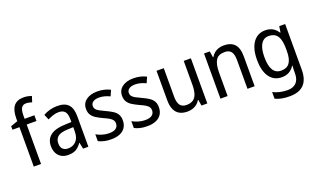

<svg xmlns="http://www.w3.org/2000/svg" viewBox="-96 -1334 3545 2142"><g transform="rotate(-20 1676.0 -262.5)"><path d="M298 -468H182V0H96V-468H13V-510L96 -539V-570Q96 -670 134.5 -717.5Q173 -765 251 -765Q279 -765 303 -760Q327 -755 346 -748L324 -680Q309 -685 291 -689Q273 -693 255 -693Q217 -693 199.5 -665Q182 -637 182 -572V-536H298Z M572 -546Q661 -546 702.5 -501Q744 -456 744 -364V0H681L666 -75H663Q643 -47 621 -27.5Q599 -8 570.5 1Q542 10 504 10Q458 10 424 -9Q390 -28 371.5 -64Q353 -100 353 -149Q353 -229 409.5 -273Q466 -317 580 -321L660 -324V-357Q660 -422 635.5 -449Q611 -476 564 -476Q529 -476 495.5 -465Q462 -454 431 -438L404 -502Q438 -522 481.5 -534Q525 -546 572 -546ZM592 -260Q509 -257 475 -229Q441 -201 441 -149Q441 -103 464.5 -81Q488 -59 527 -59Q585 -59 622.5 -98Q660 -137 660 -213V-263Z M1206 -147Q1206 -96 1183 -61Q1160 -26 1117.5 -8Q1075 10 1015 10Q966 10 929 1Q892 -8 864 -23V-104Q892 -87 932.5 -74.5Q973 -62 1015 -62Q1071 -62 1097 -83Q1123 -104 1123 -140Q1123 -161 1113 -177Q1103 -193 1078.5 -208.5Q1054 -224 1010 -243Q965 -264 932 -284.5Q899 -305 881 -333.5Q863 -362 863 -405Q863 -471 913.5 -508.5Q964 -546 1046 -546Q1090 -546 1127.5 -537Q1165 -528 1199 -511L1169 -443Q1140 -457 1108 -466Q1076 -475 1042 -475Q996 -475 970.5 -457Q945 -439 945 -409Q945 -387 956.5 -371.5Q968 -356 994 -341.5Q1020 -327 1064 -307Q1108 -287 1140 -266.5Q1172 -246 1189 -217.5Q1206 -189 1206 -147Z M1634 -147Q1634 -96 1611 -61Q1588 -26 1545.5 -8Q1503 10 1443 10Q1394 10 1357 1Q1320 -8 1292 -23V-104Q1320 -87 1360.5 -74.5Q1401 -62 1443 -62Q1499 -62 1525 -83Q1551 -104 1551 -140Q1551 -161 1541 -177Q1531 -193 1506.5 -208.5Q1482 -224 1438 -243Q1393 -264 1360 -284.5Q1327 -305 1309 -333.5Q1291 -362 1291 -405Q1291 -471 1341.5 -508.5Q1392 -546 1474 -546Q1518 -546 1555.5 -537Q1593 -528 1627 -511L1597 -443Q1568 -457 1536 -466Q1504 -475 1470 -475Q1424 -475 1398.5 -457Q1373 -439 1373 -409Q1373 -387 1384.5 -371.5Q1396 -356 1422 -341.5Q1448 -327 1492 -307Q1536 -287 1568 -266.5Q1600 -246 1617 -217.5Q1634 -189 1634 -147Z M2156 -536V0H2087L2075 -71H2070Q2055 -44 2031.5 -26Q2008 -8 1980 1Q1952 10 1920 10Q1862 10 1824 -12Q1786 -34 1767 -77.5Q1748 -121 1748 -186V-536H1834V-195Q1834 -128 1858.5 -95.5Q1883 -63 1934 -63Q1985 -63 2015 -85Q2045 -107 2058 -149.5Q2071 -192 2071 -255V-536Z M2547 -546Q2632 -546 2675 -500Q2718 -454 2718 -354V0H2633V-345Q2633 -409 2609 -441Q2585 -473 2532 -473Q2457 -473 2427 -424.5Q2397 -376 2397 -278V0H2312V-536H2380L2392 -463H2397Q2413 -491 2436 -509.5Q2459 -528 2488 -537Q2517 -546 2547 -546Z M3040 -546Q3088 -546 3125 -526.5Q3162 -507 3189 -465H3194L3205 -536H3275V8Q3275 83 3250.5 135Q3226 187 3176 213.5Q3126 240 3048 240Q2998 240 2956 232Q2914 224 2879 207V128Q2916 147 2959.5 157Q3003 167 3051 167Q3117 167 3153.5 129.5Q3190 92 3190 19V0Q3190 -14 3191 -36Q3192 -58 3193 -72H3189Q3163 -31 3126.5 -10.5Q3090 10 3040 10Q2947 10 2895 -62Q2843 -134 2843 -267Q2843 -399 2895.5 -472.5Q2948 -546 3040 -546ZM3054 -473Q3014 -473 2986.5 -449Q2959 -425 2945 -379Q2931 -333 2931 -266Q2931 -164 2962.5 -113Q2994 -62 3056 -62Q3091 -62 3116 -72.5Q3141 -83 3157.5 -106Q3174 -129 3182 -163.5Q3190 -198 3190 -246V-268Q3190 -340 3176 -385.5Q3162 -431 3131.5 -452Q3101 -473 3054 -473Z"/></g></svg>

Font: Noto Sans Khmer SemiCondensed
Style: Regular
Weight: 400
Width: 4
Designer: Danh Hong and the Monotype Design Team
Foundry: Monotype Imaging Inc.
Version: Version 2.004